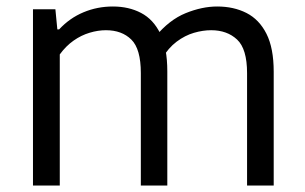

<svg xmlns="http://www.w3.org/2000/svg" viewBox="-20 -571 938 591"><path d="M81.5 0V-542.5H150.5L156.5 -480.5H162Q194.5 -515.5 237 -533.2Q279.5 -551 327.5 -551Q376.5 -551 414.2 -531.2Q452 -511.5 473.5 -467.5Q495 -423.5 495 -351.5V0H413.5V-346Q413.5 -420.5 384.2 -449.2Q355 -478 306 -478Q281.5 -478 255.8 -470.2Q230 -462.5 206.5 -446Q183 -429.5 164 -403.5V0ZM740.5 0V-346Q740.5 -420.5 709.8 -449.2Q679 -478 630 -478Q604.5 -478 577 -470Q549.5 -462 523.8 -442.8Q498 -423.5 479 -391L458 -458Q501 -510 551.5 -530.5Q602 -551 648.5 -551Q699.5 -551 738.8 -531Q778 -511 800.2 -467Q822.5 -423 822.5 -350V0Z"/></svg>

Font: Encode Sans SemiExpanded
Style: Regular
Weight: 400
Width: 6
Designer: Multiple Designers
Foundry: Impallari Type
Version: Version 3.002